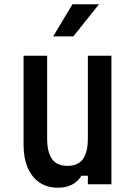

<svg xmlns="http://www.w3.org/2000/svg" viewBox="-20 -860 640 896"><path d="M500 -600V0H390V-40H360Q343 -12 315.5 2Q288 16 250 16Q201 16 165 -8Q129 -32 109.5 -77Q90 -122 90 -184V-600H200V-214Q200 -149 223 -117.5Q246 -86 295 -86Q344 -86 367 -117.5Q390 -149 390 -214V-600ZM228 -690 318 -840H442L322 -690Z"/></svg>

Font: Martian Mono Condensed
Style: Regular
Weight: 400
Width: 3
Designer: Roman Shamin
Foundry: Evil Martians
Version: Version 1.000